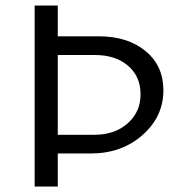

<svg xmlns="http://www.w3.org/2000/svg" viewBox="-20 -678 653 698"><path d="M339 -546Q444 -546 509 -492.5Q574 -439 574 -350Q574 -254 498 -187Q422 -120 310 -120H190V0H106V-658H190V-546ZM324 -188Q397 -188 444 -229.5Q491 -271 491 -335Q491 -400 445.5 -439Q400 -478 325 -478H190V-188Z"/></svg>

Font: EauTestInfant Medium
Style: Regular
Weight: 500
Designer: Christian Thalmann (Catharsis Fonts)
Version: Version 0.001;PS 000.001;hotconv 1.0.88;makeotf.lib2.5.64775